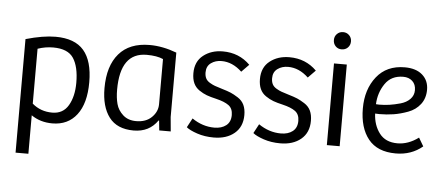

<svg xmlns="http://www.w3.org/2000/svg" viewBox="-56 -822 2666 1164"><g transform="rotate(5 1277.0 -240.5)"><path d="M151 -24V210H73V-481Q178 -511 254 -511Q371 -511 426 -447Q481 -383 481 -254Q481 -125 427.5 -55.5Q374 14 279 14Q206 14 151 -24ZM403 -244Q403 -341 369 -393Q335 -445 245 -445Q197 -445 151 -429V-95Q202 -51 273 -51Q339 -51 371 -106Q403 -161 403 -244Z M991 -479V-87L999 0H929L923 -59L920 -60Q869 14 774 14Q673 14 624.5 -50Q576 -114 576 -227Q576 -362 640 -436.5Q704 -511 827 -511Q906 -511 991 -479ZM914 -158V-433Q876 -450 814 -450Q653 -450 653 -224Q653 -175 663 -137.5Q673 -100 704 -72Q735 -44 784 -44Q844 -44 879 -78.5Q914 -113 914 -158Z M1094 -34 1124 -90Q1188 -46 1260 -46Q1304 -46 1331.5 -67.5Q1359 -89 1359 -131Q1359 -171 1333 -190Q1307 -209 1256 -221Q1221 -229 1198 -237.5Q1175 -246 1151.5 -262Q1128 -278 1116.5 -303Q1105 -328 1105 -364Q1105 -435 1153.5 -473Q1202 -511 1272 -511Q1371 -511 1438 -444L1393 -398Q1336 -452 1269 -452Q1232 -452 1205 -432.5Q1178 -413 1178 -375Q1178 -354 1185.5 -339Q1193 -324 1211 -313.5Q1229 -303 1242 -298.5Q1255 -294 1284 -285Q1321 -274 1340 -266Q1359 -258 1385 -241.5Q1411 -225 1423 -199.5Q1435 -174 1435 -138Q1435 -66 1387 -26Q1339 14 1261 14Q1206 14 1160 -1.5Q1114 -17 1094 -34Z M1499 -34 1529 -90Q1593 -46 1665 -46Q1709 -46 1736.5 -67.5Q1764 -89 1764 -131Q1764 -171 1738 -190Q1712 -209 1661 -221Q1626 -229 1603 -237.5Q1580 -246 1556.5 -262Q1533 -278 1521.5 -303Q1510 -328 1510 -364Q1510 -435 1558.5 -473Q1607 -511 1677 -511Q1776 -511 1843 -444L1798 -398Q1741 -452 1674 -452Q1637 -452 1610 -432.5Q1583 -413 1583 -375Q1583 -354 1590.5 -339Q1598 -324 1616 -313.5Q1634 -303 1647 -298.5Q1660 -294 1689 -285Q1726 -274 1745 -266Q1764 -258 1790 -241.5Q1816 -225 1828 -199.5Q1840 -174 1840 -138Q1840 -66 1792 -26Q1744 14 1666 14Q1611 14 1565 -1.5Q1519 -17 1499 -34Z M2027 0H1949V-497H2027ZM1936 -639Q1936 -661 1951 -676Q1966 -691 1988 -691Q2010 -691 2025 -676Q2040 -661 2040 -639Q2040 -616 2025 -601Q2010 -586 1987 -586Q1965 -586 1950.5 -601Q1936 -616 1936 -639Z M2379 -511Q2448 -511 2486.5 -477Q2525 -443 2525 -387Q2525 -335 2497 -298.5Q2469 -262 2423 -245Q2377 -228 2335.5 -221.5Q2294 -215 2250 -215Q2245 -215 2236.5 -215.5Q2228 -216 2224 -216Q2227 -146 2264 -97Q2301 -48 2374 -48Q2440 -48 2502 -94L2532 -43Q2464 14 2369 14Q2257 14 2202 -54.5Q2147 -123 2147 -241Q2147 -357 2208 -434Q2269 -511 2379 -511ZM2452 -378Q2452 -413 2430.5 -433Q2409 -453 2375 -453Q2302 -453 2264.5 -398Q2227 -343 2224 -273Q2227 -273 2233.5 -272.5Q2240 -272 2244 -272Q2275 -272 2306 -276.5Q2337 -281 2372.5 -291Q2408 -301 2430 -323.5Q2452 -346 2452 -378Z"/></g></svg>

Font: BreeCF
Style: Light
Weight: 300
Designer: Veronika Burian, Jos Scaglione
Foundry: TypeTogether
Version: Version 0.0.2